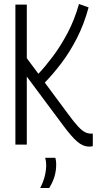

<svg xmlns="http://www.w3.org/2000/svg" viewBox="-20 -723 491 960"><path d="M427 10Q395 10 366 -15Q337 -40 295 -97L114 -340V0H57V-700H114V-432L172 -354Q206 -390 244 -440.5Q282 -491 317 -556.5Q352 -622 375 -703L423 -686Q400 -601 364 -531Q328 -461 286 -406Q244 -351 204 -310L319 -155Q351 -111 371 -90Q391 -69 405.5 -62Q420 -55 434 -55Q436 -55 438.5 -55Q441 -55 444 -55V8Q438 9 434 9.5Q430 10 427 10ZM181 217Q197 186 204 157Q211 128 211 102Q211 84 206 66H257Q261 82 261 98Q261 132 252 161Q243 190 226 217Z"/></svg>

Font: Georama SemiCondensed Light
Style: Regular
Weight: 300
Width: 4
Designer: Jean-Baptiste Levee
Foundry: Production Type
Version: Version 1.000